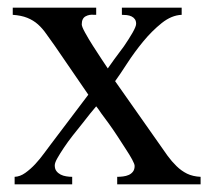

<svg xmlns="http://www.w3.org/2000/svg" viewBox="-20 -480 555 500"><path d="M285.2 0V-19.5Q292.5 -19.5 300.5 -20.5Q308.6 -21.5 315.2 -24.4Q321.8 -27.3 326.2 -33Q330.6 -38.6 330.6 -47.9Q330.6 -52.7 324.2 -64.5Q317.9 -76.2 307.6 -91.8L286.1 -125Q274.9 -142.1 263.7 -157.7L243.2 -185.5Q234.9 -198.2 230.5 -203.1Q226.1 -197.3 215.8 -185.5L194.3 -158.2L169.4 -127Q156.7 -110.8 146.5 -95.5Q136.2 -80.1 129.4 -68.1Q122.6 -56.2 122.6 -49.3Q122.6 -40 127 -34.4Q131.3 -28.8 137.9 -25.4Q144.5 -22 152.6 -20.8Q160.6 -19.5 168 -19.5V0H18.1V-19.5Q32.2 -20 45.9 -29.8Q59.6 -39.6 71.8 -52.7Q84 -65.9 94.7 -80.6L113.3 -105.5L210 -233.4L122.6 -360.8L100.6 -391.6Q90.8 -405.8 78.9 -416.5Q66.9 -427.2 51 -433.6Q35.2 -439.9 13.2 -441.4V-460H230.5V-441.4H225.1Q212.9 -442.9 202.9 -437.5Q192.9 -432.1 192.9 -416.5Q192.9 -410.6 201.7 -394.8Q210.4 -378.9 222.2 -360.4L245.1 -325.2L260.7 -301.8Q265.1 -308.6 277.3 -325.2L302.7 -359.4Q315.4 -377.9 325 -394.5Q334.5 -411.1 334.5 -418Q334.5 -425.3 331.3 -429.9Q328.1 -434.6 322.5 -437.3Q316.9 -439.9 310.1 -440.7Q303.2 -441.4 297.4 -441.4V-460H453.1V-441.4Q426.8 -440.4 401.1 -419.9Q375.5 -399.4 352.8 -371.8Q330.1 -344.2 311.3 -315.2Q292.5 -286.1 279.8 -268.6L394.5 -105.5L416.5 -74.2Q427.2 -59.6 439.7 -47.4Q452.1 -35.2 467 -27.8Q481.9 -20.5 502.4 -19.5V0Z"/></svg>

Font: Simplified Naskh
Style: Regular
Weight: 400
Designer: SIL International
Foundry: Arabeyes
Version: 1.02_alpha